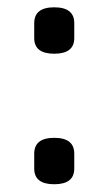

<svg xmlns="http://www.w3.org/2000/svg" viewBox="-20 -482 274 515"><path d="M179.2 -419.9V-379.9Q179.2 -337.9 125.5 -337.9Q71.8 -337.9 71.8 -379.9V-419.9Q71.8 -462.4 125.5 -462.4Q179.2 -462.4 179.2 -419.9ZM179.2 -69.8V-29.8Q179.2 12.2 125.5 12.2Q71.8 12.2 71.8 -29.8V-69.8Q71.8 -112.3 125.5 -112.3Q179.2 -112.3 179.2 -69.8Z"/></svg>

Font: Caudex
Style: Regular
Weight: 400
Version: Version 1.04